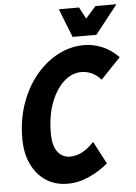

<svg xmlns="http://www.w3.org/2000/svg" viewBox="-60 -946 710 1003"><g transform="rotate(-5 294.5 -444.0)"><path d="M38 -243Q38 -341 67 -424.5Q96 -508 146.5 -570Q197 -632 263 -667Q329 -702 402 -702Q449 -702 495.5 -683Q542 -664 582 -623L478 -514Q435 -563 374 -563Q326 -563 284 -525.5Q242 -488 215.5 -419.5Q189 -351 189 -258Q189 -192 214 -160Q239 -128 278 -128Q312 -128 343 -144.5Q374 -161 405 -194L467 -76Q424 -39 368 -13.5Q312 12 255 12Q189 12 140.5 -20Q92 -52 65 -109.5Q38 -167 38 -243ZM287 -900H393L425 -839L479 -900H589L471 -750H346Z"/></g></svg>

Font: Radio Canada Condensed
Style: Bold Italic
Weight: 700
Width: 3
Italic angle: -12°
Designer: Charles Daoud, Etienne Aubert Bonn, Alexandre Saumier Demers, Jacques Le Bailly
Foundry: Radio-Canada
Version: Version 2.104; ttfautohint (v1.8.4.7-5d5b);gftools[0.9.28.de